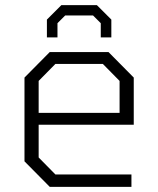

<svg xmlns="http://www.w3.org/2000/svg" viewBox="-20 -725 614 745"><path d="M162 -580V-649L218 -705H356L412 -649V-580H371V-635L341 -665H233L203 -635V-580ZM173 0 75 -99V-424L173 -523H401L499 -424V-241H130V-114L195 -48H490V0ZM130 -287H444V-411L379 -477H195L130 -411Z"/></svg>

Font: Tomorrow Light
Style: Regular
Weight: 300
Designer: Tony de Marco, Monica Rizzolli
Foundry: Just in Type
Version: Version 2.002